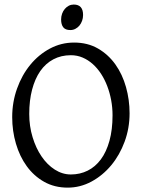

<svg xmlns="http://www.w3.org/2000/svg" viewBox="-20 -819 640 853"><path d="M480 -307.1Q480 -340.8 473.9 -373.8Q467.8 -406.7 456.5 -436.3Q445.3 -465.8 429 -491Q412.6 -516.1 392.1 -534.4Q371.6 -552.7 347.2 -563.2Q322.8 -573.7 294.9 -573.7Q251.5 -573.7 217 -555.4Q182.6 -537.1 158.9 -503.2Q135.3 -469.2 122.6 -420.9Q109.9 -372.6 109.9 -313Q109.9 -258.3 124.8 -209.5Q139.6 -160.6 164.8 -123.8Q189.9 -86.9 223.6 -65.4Q257.3 -43.9 294.9 -43.9Q335.4 -43.9 369.4 -60.8Q403.3 -77.6 428 -110.8Q452.6 -144 466.3 -193.4Q480 -242.7 480 -307.1ZM555.7 -315.9Q555.7 -249.5 533.7 -189.7Q511.7 -129.9 473.9 -84.5Q436 -39.1 386.2 -12.2Q336.4 14.6 280.8 14.6Q222.2 14.6 176.3 -11.2Q130.4 -37.1 98.9 -80.6Q67.4 -124 50.8 -180.7Q34.2 -237.3 34.2 -298.8Q34.2 -365.2 55.7 -425.3Q77.1 -485.4 114.3 -530.8Q151.4 -576.2 201.4 -603Q251.5 -629.9 309.1 -629.9Q369.6 -629.9 415.5 -603.3Q461.4 -576.7 492.7 -532.7Q523.9 -488.8 539.8 -432.1Q555.7 -375.5 555.7 -315.9ZM349.1 -752.4Q349.1 -738.8 344.7 -726.6Q340.3 -714.4 332.8 -705.3Q325.2 -696.3 314.9 -690.9Q304.7 -685.5 292.5 -685.5Q270.5 -685.5 261 -697.8Q251.5 -710 251.5 -732.4Q251.5 -746.1 255.9 -758.3Q260.3 -770.5 268.1 -779.5Q275.9 -788.6 285.9 -793.7Q295.9 -798.8 307.6 -798.8Q349.1 -798.8 349.1 -752.4Z"/></svg>

Font: Gentium Basic
Style: Regular
Weight: 400
Designer: J. Victor Gaultney and Annie Olsen
Foundry: SIL International
Version: Version 1.100